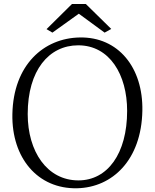

<svg xmlns="http://www.w3.org/2000/svg" viewBox="-20 -958 799 991"><path d="M250.5 -789.6 386.7 -887.2 520 -789.6 554.2 -808.6 422.9 -937.5H351.6L220.2 -807.6ZM43.9 -368.7C39.6 -142.1 175.3 18.1 377.9 13.7C560.1 9.8 710 -132.3 714.8 -386.2C719.2 -609.4 590.3 -768.6 391.1 -764.6C206.1 -761.2 48.8 -623.5 43.9 -368.7ZM384.8 -26.9C222.7 -26.9 123 -176.3 123 -369.1C123 -595.2 232.4 -724.1 383.8 -724.1C545.9 -724.1 636.2 -572.8 636.2 -385.7C636.2 -164.6 534.7 -26.9 384.8 -26.9Z"/></svg>

Font: Merriweather
Style: Light
Weight: 250
Designer: Eben Sorkin ( eben@eyebytes.com )
Foundry: Sorkin Type Co.
Version: Version 1.003